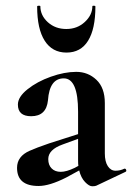

<svg xmlns="http://www.w3.org/2000/svg" viewBox="-20 -648 465 676"><path d="M254.9 -85V-159.2L200.2 -139.2Q149.9 -121.1 149.9 -87.9Q149.9 -66.9 161.9 -54.9Q173.8 -43 193.8 -43Q213.9 -43 243.2 -57.1L255.9 -64Q254.9 -70.8 254.9 -85ZM254.9 -254.9Q254.9 -372.1 204.6 -372.1Q154.3 -372.1 148.9 -294.9Q143.1 -238.8 89.8 -238.8Q43 -238.8 43 -279.8Q43 -306.6 76.9 -333.7Q110.8 -360.8 158.9 -377.9Q207 -395 248.5 -395Q290 -395 319.6 -366.9Q349.1 -338.9 349.1 -285.2V-107.9Q349.1 -79.1 359.6 -63Q370.1 -46.9 386.7 -46.9Q403.3 -46.9 418 -54.2H418.9Q422.9 -54.2 424.3 -49.6Q425.8 -44.9 421.9 -43L318.8 5.9Q314.9 7.8 304.4 7.8Q293.9 7.8 279.5 -7.1Q265.1 -22 258.8 -47.9L212.9 -22.9Q154.3 6.8 115.7 6.8Q40 6.8 40 -57.1Q40 -97.7 84.5 -117.2Q106 -127 152.8 -143.1L254.9 -175.8ZM122.1 -626Q122.1 -593.8 148.4 -569.8Q174.8 -545.9 213.4 -545.9Q252 -545.9 278.6 -570.6Q305.2 -595.2 305.2 -626Q305.2 -627.9 310.5 -627.9Q315.9 -627.9 315.9 -625Q315.9 -545.9 290 -504.4Q264.2 -462.9 214.1 -462.9Q164.1 -462.9 137.5 -504.4Q110.8 -545.9 110.8 -625Q110.8 -627.9 116.5 -627.9Q122.1 -627.9 122.1 -626Z"/></svg>

Font: Cormorant-Bold
Style: Bold
Weight: 700
Designer: Christian Thalmann (Catharsis Fonts)
Version: Version 3.000